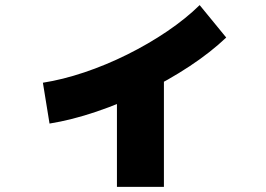

<svg xmlns="http://www.w3.org/2000/svg" viewBox="-20 -660 1040 752"><path d="M148 -336Q225 -348 310 -376.5Q395 -405 478.5 -446.5Q562 -488 635 -537.5Q708 -587 762 -640L866 -513Q805 -455 722.5 -400.5Q640 -346 546.5 -300.5Q453 -255 357 -222.5Q261 -190 174 -176ZM438 72V-388H622V72Z"/></svg>

Font: M PLUS 2 Thin Black
Style: Regular
Weight: 900
Version: Version 1.001